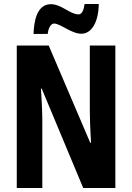

<svg xmlns="http://www.w3.org/2000/svg" viewBox="-20 -942 662 962"><path d="M148 -772H219C223 -808 238 -824 251 -824C283 -824 337 -773 388 -773C436 -773 473 -825 475 -922H404C399 -890 391 -870 373 -870C331 -870 288 -921 235 -921C164 -921 150 -834 148 -772ZM558 0V-714H430V-389C430 -348 432 -294 436 -227H432L224 -714H64V0H192V-331C192 -372 190 -428 185 -498H189L397 0Z"/></svg>

Font: Noto Sans Devanagari ExtraCondensed
Style: Bold
Weight: 700
Width: 2
Designer: Jelle Bosma - Monotype Design Team
Foundry: Monotype Imaging Inc.
Version: Version 2.004